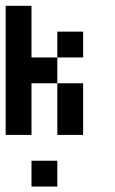

<svg xmlns="http://www.w3.org/2000/svg" viewBox="-20 -475 404 676"><path d="M0 -454.5H90.9V-363.6H0ZM0 -363.6H90.9V-272.7H0ZM0 -272.7H90.9V-181.8H0ZM0 -181.8H90.9V-90.9H0ZM0 -90.9H90.9V0H0ZM90.9 -272.7H181.8V-181.8H90.9ZM181.8 -363.6H272.7V-272.7H181.8ZM181.8 -181.8H272.7V-90.9H181.8ZM181.8 -90.9H272.7V0H181.8ZM90.9 90.9H181.8V181.8H90.9Z"/></svg>

Font: Micro 5
Style: Regular
Weight: 400
Designer: Sarah Cadigan-Fried
Version: Version 1.000; ttfautohint (v1.8.4.7-5d5b)